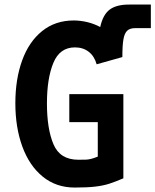

<svg xmlns="http://www.w3.org/2000/svg" viewBox="-20 -827 698 863"><path d="M49 -363Q49 -471 79.5 -555.2Q110 -639.5 169.2 -687.2Q228.5 -735 311.5 -735Q340.5 -735 371.5 -727.8Q402.5 -720.5 430.5 -705.5Q442.5 -761 473.2 -784Q504 -807 562.5 -806.5H658V-700.5H587Q564 -700.5 551.8 -689Q539.5 -677.5 534.8 -650.2Q530 -623 530 -570.5L414.5 -538Q404 -575 378.5 -594.5Q353 -614 317 -614Q248.5 -614 219.8 -544.2Q191 -474.5 191 -362Q191 -247.5 220.5 -178.2Q250 -109 332 -109Q358.5 -109 368 -109.5Q377.5 -110 389 -112.8Q400.5 -115.5 419.5 -123V-278H291.5V-404H534.5V-25.5Q497 -9.5 470.5 -1Q444 7.5 407.8 11.8Q371.5 16 315.5 16Q232.5 16 172.2 -33Q112 -82 80.5 -168Q49 -254 49 -363Z"/></svg>

Font: JuliaMono ExtraBold
Style: Regular
Weight: 800
Monospace: yes
Designer: cormullion
Foundry: corm
Version: Version 0.055; ttfautohint (v1.8.4)